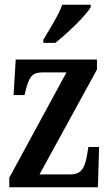

<svg xmlns="http://www.w3.org/2000/svg" viewBox="-20 -786 463 806"><path d="M162 -619V-606H212C264 -647 341 -721 361 -756V-766H241C226 -721 189 -666 162 -619ZM19 0H391L396 -169H351L346 -138C336 -78 320 -54 276 -54H146L387 -494V-536H46L37 -387H83L88 -407C101 -460 114 -482 156 -482H259L19 -40Z"/></svg>

Font: Noto Serif Sinhala ExtraCondensed SemiBold
Style: Regular
Weight: 600
Width: 2
Designer: Jelle Bosma - Monotype Design Team
Foundry: Monotype Imaging Inc.
Version: Version 2.007